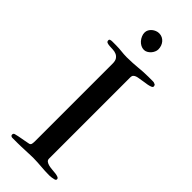

<svg xmlns="http://www.w3.org/2000/svg" viewBox="-289 -931 967 967"><g transform="rotate(45 195.0 -447.0)"><path d="M138.2 -70.8V-621.1Q138.2 -641.6 130.9 -652.1Q123.5 -662.6 112.5 -667.2Q101.6 -671.9 88.9 -672.4Q76.2 -672.9 65.2 -673.6Q54.2 -674.3 46.9 -677.2Q39.6 -680.2 39.6 -689.5Q39.6 -695.8 45.7 -697.5Q51.8 -699.2 57.1 -699.2H84.5Q96.7 -699.2 106.7 -698.5Q116.7 -697.8 125.7 -696.8Q134.8 -695.8 144.3 -695.1Q153.8 -694.3 165.5 -694.3Q189.5 -694.3 207.5 -695.6Q225.6 -696.8 242.2 -698.2Q258.8 -699.7 275.4 -700.9Q292 -702.1 312.5 -702.1H345.2Q352.1 -702.1 356.4 -699.5Q360.8 -696.8 363.3 -696.3Q365.2 -690.9 365.7 -690.4Q366.2 -689.9 366.2 -686Q366.2 -680.7 357.7 -677.2Q349.1 -673.8 338.1 -671.6Q327.1 -669.4 315.9 -668.2Q304.7 -667 299.8 -665.5Q292 -664.1 283.2 -662.8Q274.4 -661.6 267.1 -658.9Q259.8 -656.2 254.9 -651.1Q250 -646 250 -636.7V-56.6Q250 -46.4 257.6 -40.8Q265.1 -35.2 276.4 -32.5Q287.6 -29.8 301 -28.8Q314.5 -27.8 325.7 -26.4Q336.9 -24.9 344.5 -21.7Q352.1 -18.6 352.1 -11.7Q352.1 -6.3 349.1 -4.9Q346.2 -3.4 343.8 -2.4Q336.9 -0.5 327.1 1Q317.4 2.4 310.1 2.4Q292.5 2.4 277.8 1.5Q263.2 0.5 249.5 -0.5Q235.8 -1.5 222.2 -2.4Q208.5 -3.4 192.4 -3.4Q184.6 -3.4 170.7 -2.9Q156.7 -2.4 140.9 -1.7Q125 -1 109.4 -0.5Q93.8 0 82.5 0H43.9Q41.5 0 37.1 -2.4Q32.7 -4.9 32.7 -10.3Q32.7 -20 41 -22Q51.8 -24.9 60.3 -26.6Q68.8 -28.3 78.1 -30Q87.4 -31.7 98.6 -33.7Q109.9 -35.6 126.5 -39.1Q134.8 -41.5 136.5 -49.8Q138.2 -58.1 138.2 -70.8ZM141.1 -845.7Q141.1 -856.4 146 -865.5Q150.9 -874.5 158.7 -881.1Q166.5 -887.7 176.3 -891.6Q186 -895.5 195.8 -895.5Q208.5 -895.5 218.5 -890.6Q228.5 -885.7 235.6 -877.4Q242.7 -869.1 246.6 -858.2Q250.5 -847.2 250.5 -835Q250.5 -826.2 246.3 -816.7Q242.2 -807.1 235.1 -799.3Q228 -791.5 219 -786.6Q210 -781.7 200.2 -781.7Q188.5 -781.7 177.7 -787.4Q167 -793 158.9 -802.2Q150.9 -811.5 146 -823Q141.1 -834.5 141.1 -845.7Z"/></g></svg>

Font: IM FELL French Canon SC
Style: Regular
Weight: 400
Designer: Igino Marini
Foundry: Igino Marini
Version: 3.00